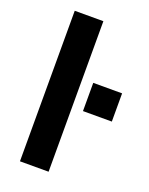

<svg xmlns="http://www.w3.org/2000/svg" viewBox="-137 -791 669 863"><g transform="rotate(20 197.5 -360.0)"><path d="M257 -309V-444H395V-309ZM68 0V-720H205V0Z"/></g></svg>

Font: Chivo SemiBold
Style: Regular
Weight: 600
Designer: Hector Gatti
Foundry: Omnibus-Type
Version: Version 2.002